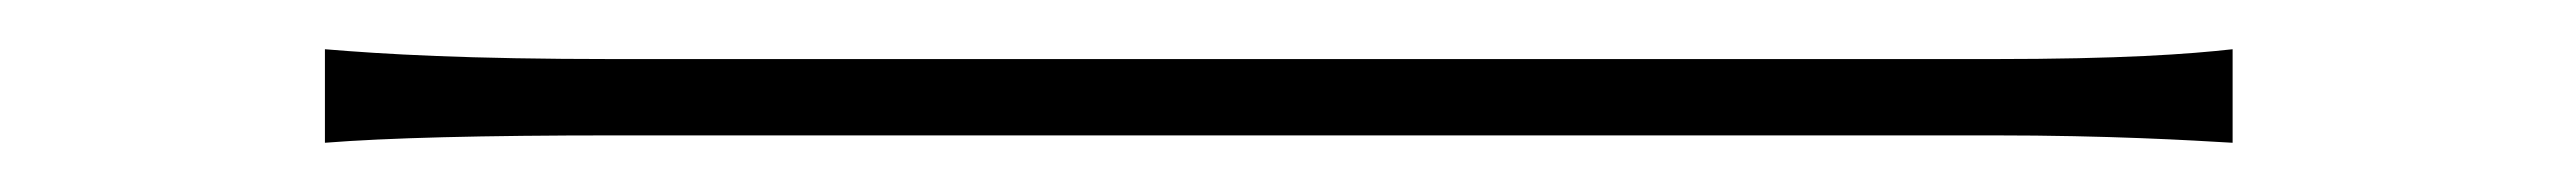

<svg xmlns="http://www.w3.org/2000/svg" viewBox="-20 -423 1040 78"><path d="M112 -403V-365C137 -367 176 -368 230 -368C261 -368 730 -368 790 -368C837 -368 870 -366 887 -365V-403C869 -401 842 -399 789 -399C730 -399 259 -399 230 -399C169 -399 136 -401 112 -403Z"/></svg>

Font: Harano Aji Gothic KR ExtraLight
Style: Regular
Weight: 250
Foundry: Masamichi Hosoda
Version: HaranoAjiGothicKR-ExtraLight version 20220220;ttx 4.29.1